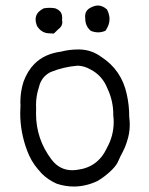

<svg xmlns="http://www.w3.org/2000/svg" viewBox="-20 -664 540 695"><path d="M390.1 -249.5Q390.1 -247.6 390.1 -245.6Q391.6 -233.9 391.6 -222.7Q391.6 -172.4 366.7 -127.9Q334.5 -58.6 259.8 -49.3Q250 -47.9 241.2 -47.9Q196.3 -47.9 167 -85.9Q110.4 -160.2 110.4 -252.9Q110.4 -261.7 110.8 -270.5Q110.4 -277.8 110.4 -284.7Q110.4 -316.9 121.1 -349.1Q129.9 -386.7 163.6 -403.3Q210.9 -422.4 261.7 -426.3Q285.6 -425.3 307.6 -412.6Q350.1 -390.6 368.2 -345.2Q390.1 -299.8 390.1 -249.5ZM53.7 -293.9Q53.7 -288.1 54.2 -282.2Q53.2 -268.1 53.2 -254.4Q53.2 -185.1 78.1 -119.1Q91.8 -81.5 116.7 -52.2Q125 -42 131.3 -35.6Q154.8 -12.2 185.5 1Q216.3 11.2 247.1 11.2Q289.6 11.2 332 -8.3Q361.3 -25.4 385.7 -49.8Q402.3 -66.4 408.2 -81.1Q415.5 -98.1 424.1 -113.8Q432.6 -129.4 439.5 -150.9V-151.4Q449.7 -181.2 449.7 -212.4Q449.7 -226.1 447.8 -240.7V-241.2Q447.8 -283.2 439 -322.3Q420.4 -410.2 346.7 -458Q311.5 -483.9 268.6 -484.9Q265.1 -484.9 261.7 -484.9Q231 -484.9 200.7 -477.1Q141.1 -469.2 105 -433.1Q80.1 -408.2 65.4 -369.1Q53.7 -333 53.7 -293.9ZM180.2 -633.8Q169.9 -635.7 159.4 -635.7Q148.9 -635.7 138.2 -633.8Q127 -627.9 120.1 -621.1Q108.9 -609.9 108.9 -593.8Q108.9 -583 113.8 -570.3Q129.4 -544.9 155.8 -543.5Q167 -542.5 174.8 -542.5Q182.1 -549.3 190.9 -558.1Q194.3 -560.5 196.8 -563Q205.6 -571.8 205.6 -584Q205.6 -587.4 204.6 -592.3Q205.1 -597.2 205.1 -600.1Q205.1 -615.2 196.3 -624Q190.4 -629.9 180.2 -633.8ZM288.1 -604.5Q288.1 -601.1 288.6 -597.2V-596.7Q288.6 -568.8 309.1 -552.2Q322.3 -546.9 335.4 -546.9Q348.6 -546.9 361.8 -552.7Q376.5 -573.7 376.5 -595.2Q376.5 -611.8 367.2 -629.9Q351.1 -644 334.5 -644Q322.3 -644 307.6 -636.2Q288.1 -626 288.1 -604.5ZM121.1 -349.1 120.6 -348.6Q121.1 -348.6 121.1 -349.1ZM110.8 -270.5V-270Q110.8 -270 110.8 -270.5ZM259.8 -49.3H260.3Q260.3 -49.3 259.8 -49.3ZM366.7 -127.9V-128.4Q366.7 -128.4 366.7 -127.9ZM390.1 -245.6V-246.1Q390.1 -245.6 390.1 -245.6ZM368.2 -345.2H367.7Q367.7 -345.2 368.2 -345.2Z"/></svg>

Font: NaikaiFont
Style: Light
Weight: 300
Version: Version 1.89